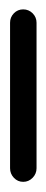

<svg xmlns="http://www.w3.org/2000/svg" viewBox="102 -218 94 393"><g transform="rotate(90 149.5 -22.0)"><path d="M325.7 -22Q325.7 -10.7 317.4 -2.9Q309.1 4.9 297.9 4.9H0Q-11.2 4.9 -19.3 -2.9Q-27.3 -10.7 -27.3 -22Q-27.3 -33.2 -19.3 -41.3Q-11.2 -49.3 0 -49.3H297.9Q309.1 -49.3 317.4 -41.3Q325.7 -33.2 325.7 -22Z"/></g></svg>

Font: Mikhak Light
Style: Regular
Weight: 300
Designer: Amin Abedi
Version: Version 3.3